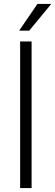

<svg xmlns="http://www.w3.org/2000/svg" viewBox="-20 -962 282 982"><path d="M141.6 0H83V-750H141.6ZM171.4 -941.9H242.2L129.4 -805.2H78.1Z"/></svg>

Font: Roboto-Light
Style: Regular
Weight: 300
Designer: Google
Version: Version 2.137; 2017